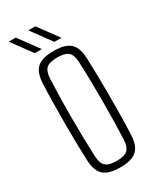

<svg xmlns="http://www.w3.org/2000/svg" viewBox="-192 -807 724 875"><g transform="rotate(-30 169.5 -369.5)"><path d="M169.5 6Q128 6 103 -5Q78 -16 66.5 -39.5Q55 -63 53.5 -101Q52 -138 51 -186.2Q50 -234.5 50 -288.2Q50 -342 50.8 -395.8Q51.5 -449.5 53.5 -498Q55 -536.5 66.5 -560.2Q78 -584 103 -595Q128 -606 169.5 -606Q211.5 -606 236.5 -595Q261.5 -584 272.8 -560.2Q284 -536.5 285.5 -498Q287 -455.5 288 -406.5Q289 -357.5 289 -305.8Q289 -254 288.2 -202Q287.5 -150 285.5 -101Q284 -63 272.5 -39.5Q261 -16 236 -5Q211 6 169.5 6ZM169.5 -28Q212.5 -28 228.2 -44Q244 -60 245.5 -96Q247.5 -142 248.5 -192Q249.5 -242 249.5 -294.5Q249.5 -347 248.8 -399.8Q248 -452.5 245.5 -504Q244 -542.5 227 -557.2Q210 -572 169.5 -572Q128.5 -572 111.8 -556.8Q95 -541.5 93.5 -501Q91.5 -456 90.5 -406.2Q89.5 -356.5 89.5 -304.8Q89.5 -253 90.5 -200.8Q91.5 -148.5 93.5 -98Q95 -59 111.8 -43.5Q128.5 -28 169.5 -28ZM194.5 -640 117.5 -745H154.5L231.5 -640ZM91.5 -640 14.5 -745H51.5L128.5 -640Z"/></g></svg>

Font: Big Shoulders Text Thin Thin
Style: Regular
Weight: 250
Version: Version 2.002